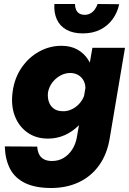

<svg xmlns="http://www.w3.org/2000/svg" viewBox="-20 -699 645 960"><path d="M4 33Q6 98 30 144.5Q54 191 105 216Q156 241 236 241Q313 241 374.5 212Q436 183 476 127Q516 71 529 -10L605 -460H442L364 -11Q358 22 341 48.5Q324 75 298.5 90.5Q273 106 240 106Q216 106 200 97.5Q184 89 176 73.5Q168 58 166 34ZM43 -239Q34 -172 54 -119.5Q74 -67 117 -36.5Q160 -6 220 -6Q265 -6 304 -23.5Q343 -41 374 -72.5Q405 -104 424.5 -146.5Q444 -189 450 -238Q456 -286 448.5 -327.5Q441 -369 420.5 -401Q400 -433 366.5 -451.5Q333 -470 287 -470Q228 -470 175.5 -441Q123 -412 87.5 -360Q52 -308 43 -239ZM220 -237Q225 -265 242 -287Q259 -309 283.5 -322Q308 -335 335 -334Q353 -333 367 -326Q381 -319 391 -306.5Q401 -294 405 -277Q409 -260 405 -239Q402 -218 391 -200Q380 -182 364.5 -169Q349 -156 330.5 -149Q312 -142 294 -143Q267 -143 249.5 -155.5Q232 -168 224.5 -189.5Q217 -211 220 -237ZM252 -679Q249 -636 264 -602.5Q279 -569 312 -550.5Q345 -532 394 -532Q444 -532 481.5 -551Q519 -570 543 -603Q567 -636 576 -678L468 -679Q463 -664 453.5 -651Q444 -638 430 -631Q416 -624 400 -625Q385 -626 375 -632.5Q365 -639 360 -651.5Q355 -664 355 -679Z"/></svg>

Font: Jost ExtraBold
Style: Italic
Weight: 800
Italic angle: -5°
Version: Version 3.710